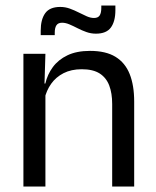

<svg xmlns="http://www.w3.org/2000/svg" viewBox="-20 -686 573 706"><path d="M392.5 0V-303.7Q392.5 -343 381.7 -371.5Q371 -399.9 346.7 -415.7Q322.3 -431.4 280.6 -431.4Q242.1 -431.4 213.8 -417Q185.5 -402.5 168 -377.8Q150.5 -353 143.5 -321.5L129 -378.9H146.7Q154.3 -412.1 174.3 -439.3Q194.3 -466.5 228.1 -482.7Q261.9 -498.9 311 -498.9Q369.2 -498.9 404.7 -477.1Q440.3 -455.2 456.8 -413.8Q473.4 -372.3 473.4 -312.6V0ZM66.1 0V-488.2H147L143.4 -371.1L147 -366.3V0ZM332.7 -562.2Q314.6 -562.2 297.7 -568.2Q280.8 -574.2 265.1 -582.3Q249.4 -590.4 235.2 -596.4Q221 -602.4 208.3 -602.4Q193.8 -602.4 187.6 -593.2Q181.3 -584.1 181.3 -565.4V-556.9H129.7V-573.3Q129.7 -614.4 146.2 -637.4Q162.7 -660.5 201.6 -660.5Q220 -660.5 236.9 -654.3Q253.8 -648.1 269.3 -640.2Q284.8 -632.3 298.9 -626.1Q313 -619.9 325.6 -619.9Q340.5 -619.9 346.5 -629.2Q352.5 -638.5 352.5 -657.3V-665.7H404.3V-648.8Q404.3 -607.4 387.7 -584.8Q371.2 -562.2 332.7 -562.2Z"/></svg>

Font: Anek Latin Medium
Style: Regular
Weight: 500
Designer: Yesha Goshar
Foundry: Ek Type
Version: Version 1.003